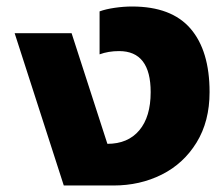

<svg xmlns="http://www.w3.org/2000/svg" viewBox="-20 -570 689 590"><path d="M25 -468H200L310 -128Q373 -128 408 -169.5Q443 -211 443 -287Q443 -413 346 -413Q313 -413 286 -403V-535Q305 -542 332.5 -546Q360 -550 386 -550Q507 -550 565.5 -482Q624 -414 624 -287Q624 -197 584 -132Q544 -67 477 -33.5Q410 0 329 0H176Z"/></svg>

Font: Prompt
Style: Bold
Weight: 700
Designer: Katatrad Team
Foundry: CadsonDemak
Version: Version 1.000